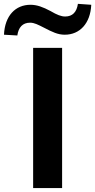

<svg xmlns="http://www.w3.org/2000/svg" viewBox="-101 -964 487 984"><path d="M217.3 0V-718.8H68.8V0ZM-12.2 -782.2C-6.3 -824.2 15.1 -847.7 53.2 -847.7C74.7 -847.7 93.3 -837.9 125 -821.8C167.5 -799.8 195.3 -786.1 231 -786.1C307.6 -786.1 362.3 -843.8 366.7 -939.5L298.3 -944.3C292 -902.3 271 -879.4 232.9 -879.4C212.9 -879.4 191.4 -887.7 158.2 -907.2C118.7 -928.2 88.4 -939.5 55.2 -939.5C-21.5 -939.5 -76.2 -883.8 -80.6 -786.1Z"/></svg>

Font: Winston
Style: Bold
Weight: 700
Designer: Vernon Adams, Kim Jin-seong, David Berlow, Cristiano Sobral
Foundry: The Winston Project Authors
Version: Version 3.004